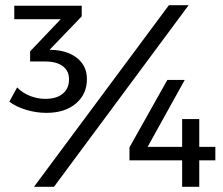

<svg xmlns="http://www.w3.org/2000/svg" viewBox="-20 -720 858 740"><path d="M315 -415Q315 -357 272.5 -321Q230 -285 159 -285Q120 -285 81.5 -296.5Q43 -308 16 -328L46 -383Q68 -361 96.5 -350Q125 -339 155 -339Q198 -339 222 -359Q246 -379 246 -414Q246 -447 222 -465Q198 -483 154 -483H96V-522L214 -646H35V-698H295V-657L171 -528L193 -527Q248 -522 281.5 -492.5Q315 -463 315 -415ZM631 -700H707L188 0H111ZM625 -412H692L549 -154H682V-261H748V-154H810V-102H748V0H682V-102H479V-152Z"/></svg>

Font: Montserrat
Style: Regular
Weight: 400
Designer: Julieta Ulanovsky
Foundry: Julieta Ulanovsky
Version: Version 6.001